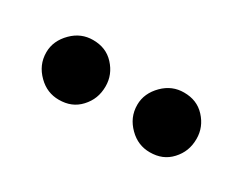

<svg xmlns="http://www.w3.org/2000/svg" viewBox="-34 -801 457 362"><g transform="rotate(30 194.5 -620.0)"><path d="M31 -621C31 -638 38 -653 51 -666C64 -679 79 -685 96 -685C115 -685 130 -679 142 -666C154 -653 160 -638 160 -621C160 -602 154 -587 142 -574C130 -561 115 -555 96 -555C79 -555 64 -561 51 -574C38 -587 31 -602 31 -621ZM229 -621C229 -638 236 -653 249 -666C262 -679 277 -685 294 -685C313 -685 328 -679 340 -666C352 -653 358 -638 358 -621C358 -602 352 -587 340 -574C328 -561 313 -555 294 -555C277 -555 262 -561 249 -574C236 -587 229 -602 229 -621Z"/></g></svg>

Font: Holmes&Hills Bold
Style: Bold
Weight: 500
Designer: Noopur Datye, Girish Dalvi, Yashodeep Gholap, Pallavi Karambelkar
Foundry: Ek Type
Version: ""